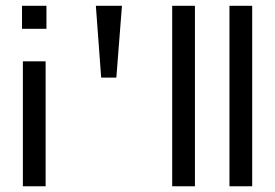

<svg xmlns="http://www.w3.org/2000/svg" viewBox="-20 -648 958 668"><path d="M56.6 -547.9V-627.9H141.6V-547.9ZM59.6 0V-434.6H138.7V0Z M384.8 -377.9H332L313.5 -627.9H404.3Z M579.1 0V-627.9H658.2V0Z M778.3 0V-627.9H857.4V0Z"/></svg>

Font: Padauk GrcRegTest
Style: Regular
Weight: 500
Designer: Debbi Hosken
Foundry: SIL
Version: Version 2.0